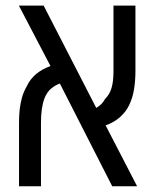

<svg xmlns="http://www.w3.org/2000/svg" viewBox="-20 -650 544 670"><path d="M46.4 0V-222.2Q46.4 -247.1 48.8 -268.8Q51.3 -290.5 56.9 -310.3Q62.5 -330.1 73.2 -348.6Q85 -374 106 -391.6Q127 -409.2 156.2 -419.4L45.9 -630.4H132.3L315.9 -273.4Q325.7 -279.3 333.3 -286.6Q340.8 -293.9 346.2 -304.2Q362.3 -319.8 369.1 -342.5Q376 -365.2 376 -401.4V-630.4H452.6V-401.4Q452.6 -369.6 447.8 -338.9Q442.9 -308.1 430.2 -282.2Q419.9 -260.7 399.7 -242.2Q379.4 -223.6 348.6 -212.4L458.5 0H371.6L189 -358.4Q173.8 -353.5 158.7 -341.1Q143.6 -328.6 134.8 -305.7Q123 -273.9 123 -222.2V0Z"/></svg>

Font: Open Sans SemiCondensed
Style: Regular
Weight: 400
Width: 4
Designer: Monotype Design Team
Foundry: Monotype Imaging Inc.
Version: Version 3.000